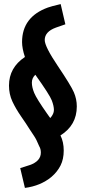

<svg xmlns="http://www.w3.org/2000/svg" viewBox="-20 -706 419 940"><path d="M102 -427Q88 -469 88 -500Q88 -623 214 -669Q230 -675 277 -686L300 -587L254 -571Q199 -551 199 -510Q199 -478 263 -383Q327 -288 341.5 -254.5Q356 -221 356 -185Q356 -93 276 -43Q292 -11 292 31Q292 73 276.5 104Q261 135 232 160Q179 204 102 214L79 117L126 102Q180 83 180 41Q180 23 172 10Q158 -24 147 -40Q136 -56 124.5 -74Q113 -92 106.5 -102Q100 -112 84 -135Q57 -174 40.5 -209.5Q24 -245 24 -287Q24 -375 102 -427ZM226 -128Q244 -148 244 -167.5Q244 -187 233.5 -214.5Q223 -242 153 -340Q136 -324 136 -301.5Q136 -279 147.5 -251Q159 -223 211 -149Z"/></svg>

Font: Rambla
Style: Bold
Weight: 700
Designer: Martin Sommaruga
Foundry: Martin Sommaruga
Version: Version 1.001